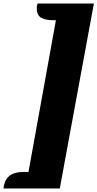

<svg xmlns="http://www.w3.org/2000/svg" viewBox="-164 -846 554 1092"><path d="M-144 226Q-136 132 -31 132H-2L154 -731H140Q91 -731 68 -746.5Q45 -762 45 -799Q45 -809 46 -813.5Q47 -818 50 -826H370L176 226Z"/></svg>

Font: Sansita Swashed Black
Style: Regular
Weight: 900
Designer: Pablo Cosgaya
Foundry: Omnibus-Type
Version: Version 1.003; ttfautohint (v1.8.3)